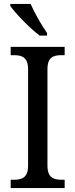

<svg xmlns="http://www.w3.org/2000/svg" viewBox="-20 -951 381 971"><path d="M181 -771H218V-784C191 -822 154 -886 135 -931H32V-921C56 -886 131 -807 181 -771ZM34 0H307V-42H292C252 -42 220 -52 220 -113V-601C220 -663 251 -672 292 -672H307V-714H34V-672H50C89 -672 122 -663 122 -601V-113C122 -51 89 -42 50 -42H34Z"/></svg>

Font: Noto Serif Bengali SemiCondensed
Style: Regular
Weight: 400
Width: 4
Designer: Juan Bruce, Universal Thirst, Indian Type Foundry and the Monotype Design Team.
Foundry: Monotype Imaging Inc.
Version: Version 2.003